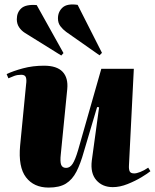

<svg xmlns="http://www.w3.org/2000/svg" viewBox="-20 -832 700 868"><path d="M10 -497Q39 -511 83.5 -523Q128 -535 179 -535Q237 -535 263 -507.5Q289 -480 284 -429L255 -136Q251 -101 256.5 -87Q262 -73 279 -73Q296 -73 308 -91Q320 -109 333 -153L438 -521H585L563 -84Q562 -66 566.5 -57Q571 -48 587 -48Q597 -48 614 -54.5Q631 -61 650 -74L660 -58Q648 -48 620 -31Q592 -14 557 0Q522 14 490 14Q443 14 415.5 -17.5Q388 -49 395 -106L428 -347L419 -348L359 -146Q344 -92 325.5 -56Q307 -20 278 -2Q249 16 200 16Q133 16 97.5 -30.5Q62 -77 71 -174L98 -451Q101 -471 97 -482.5Q93 -494 76 -494Q59 -494 45 -489Q31 -484 18 -478ZM279 -688Q264 -699 253 -713.5Q242 -728 242 -749Q242 -779 263 -798Q284 -817 331 -810L441 -593L430 -582ZM93 -683Q77 -693 66.5 -708.5Q56 -724 56 -745Q56 -776 76.5 -794.5Q97 -813 146 -809L267 -592L257 -581Z"/></svg>

Font: Literata 72pt ExtraBold
Style: Italic
Weight: 800
Italic angle: -2°
Designer: Latin by Veronika Burian and Jose Scaglione. Greek by Irene Vlachou. Cyrillic by Vera Evstafieva
Foundry: TypeTogether
Version: Version 3.002